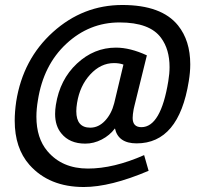

<svg xmlns="http://www.w3.org/2000/svg" viewBox="-20 -700 799 770"><path d="M528 -125Q454 -125 441 -185Q420 -157 388 -140.5Q356 -124 322 -124Q259 -124 226 -165Q201 -195 201 -243Q201 -260 204 -279Q220 -381 288.5 -445Q357 -509 445 -509Q502 -509 569 -478L519 -275Q518 -269 516 -262Q512 -240 512 -227Q512 -190 547 -190Q625 -190 655 -375Q660 -405 660 -431Q660 -502 626 -548Q581 -610 459.5 -610Q338 -610 246 -524.5Q154 -439 132 -298Q126 -263 126 -232Q126 -146 170 -94Q229 -24 332.5 -24Q436 -24 558 -78L576 -15Q423 50 316 50Q177 50 98 -39Q39 -106 39 -216Q39 -252 45 -293Q72 -463 192.5 -571.5Q313 -680 470.5 -680Q628 -680 694 -598Q743 -537 743 -442Q743 -410 737 -374Q697 -125 528 -125ZM437 -447Q384 -447 342 -401.5Q300 -356 289 -287Q286 -269 286 -254Q286 -188 342 -188Q375 -188 401 -215.5Q427 -243 438 -286L475 -441Q459 -447 437 -447Z"/></svg>

Font: Rambla
Style: Italic
Weight: 400
Italic angle: -12°
Designer: Martin Sommaruga
Foundry: Martin Sommaruga
Version: Version 1.001